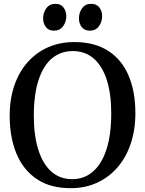

<svg xmlns="http://www.w3.org/2000/svg" viewBox="-20 -971 757 1002"><path d="M352.5 11Q244.5 12 172.8 -36Q101 -84 65.8 -169.5Q30.5 -255 30.5 -366Q30.5 -455 55.2 -526Q80 -597 125.2 -647.5Q170.5 -698 232 -724.8Q293.5 -751.5 367.5 -751.5Q474 -751.5 545 -705.5Q616 -659.5 651.2 -576.2Q686.5 -493 686.5 -381Q686.5 -292.5 662 -220.5Q637.5 -148.5 592.8 -97Q548 -45.5 486.8 -17.5Q425.5 10.5 352.5 11ZM357 -36Q418.5 -36 464.2 -74.8Q510 -113.5 535.2 -190Q560.5 -266.5 560.5 -380.5Q560.5 -481.5 537.2 -554Q514 -626.5 469.2 -665.5Q424.5 -704.5 359.5 -704.5Q298 -704.5 252.5 -667.5Q207 -630.5 181.8 -555.2Q156.5 -480 156.5 -366Q156.5 -264.5 179.8 -190.2Q203 -116 247.5 -76Q292 -36 357 -36ZM261 -811Q234 -811 219.5 -829.8Q205 -848.5 205 -875.5Q205 -905 221.8 -928Q238.5 -951 269 -951H270Q297 -951 311.5 -932Q326 -913 326 -886.5Q326 -857 309.2 -834Q292.5 -811 262 -811ZM448 -811Q421 -811 406.5 -829.8Q392 -848.5 392 -875.5Q392 -905 408.5 -928Q425 -951 455.5 -951H456.5Q484 -951 498.5 -932Q513 -913 513 -886.5Q513 -857 496.2 -834Q479.5 -811 449 -811Z"/></svg>

Font: Merriweather 48pt Medium
Style: Regular
Weight: 500
Version: Version 2.100